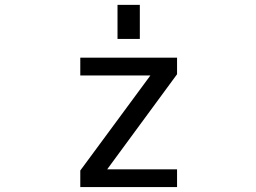

<svg xmlns="http://www.w3.org/2000/svg" viewBox="-20 -759 1040 781"><path d="M458 -600.6V-739.3H548.8V-600.6ZM306.6 -524.4H700.2V-457L416 -70.3H700.2V2H306.6V-65.4L591.8 -452.1H306.6Z"/></svg>

Font: GenEi Gothic M Regular
Style: Regular
Weight: 400
Designer: o_tamon (Modified); [Source Han Sans]
Ryoko NISHIZUKA  (kana & ideographs); Paul D. Hunt (Latin, Greek & Cyrillic); Wenl
Version: Version 1.1a;Original Version 1.004